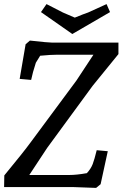

<svg xmlns="http://www.w3.org/2000/svg" viewBox="-20 -913 598 937"><path d="M260 -646Q228 -646 176 -641L155 -607Q139 -558 132 -523L76 -528L105 -697L126 -715Q216 -705 235 -705H558V-649L432 -494L210 -191L123 -59H318Q354 -59 404 -68Q424 -90 432.5 -112.5Q441 -135 452 -180L506 -175L471 -14L449 4Q359 0 339 0H0L1 -57Q95 -171 130 -219L353 -520L436 -646ZM500 -893 517 -854 333 -747 180 -854 207 -893 287 -852 345 -827Q389 -845 410 -852Z"/></svg>

Font: Andada
Style: Italic
Weight: 400
Italic angle: -8.29999°
Designer: Carolina Giovagnoli
Foundry: Carolina Giovagnoli
Version: Version 1.003